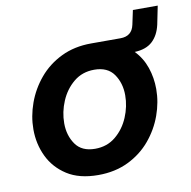

<svg xmlns="http://www.w3.org/2000/svg" viewBox="-75 -723 801 807"><g transform="rotate(-10 325.0 -319.0)"><path d="M281 10Q200 10 148 -23.5Q96 -57 70.5 -110.5Q45 -164 45 -226Q45 -282 65 -337.5Q85 -393 123.5 -439Q162 -485 218.5 -512.5Q275 -540 347 -540H472Q521 -540 531 -587L544 -648H650L634 -569Q624 -525 597 -500Q570 -475 521 -473Q553 -440 568 -396Q583 -352 583 -304Q583 -248 563 -192.5Q543 -137 504.5 -91Q466 -45 409.5 -17.5Q353 10 281 10ZM287 -101Q338 -101 374.5 -131Q411 -161 430.5 -207Q450 -253 450 -301Q450 -353 423.5 -391Q397 -429 340 -429Q289 -429 252.5 -399Q216 -369 196.5 -323Q177 -277 177 -229Q177 -177 203.5 -139Q230 -101 287 -101Z"/></g></svg>

Font: Be Vietnam Pro SemiBold
Style: Italic
Weight: 600
Italic angle: -12°
Designer: Lam Bao, Tony Le, Vietanh Nguyen
Foundry: Yellow Type Foundry
Version: Version 1.002; ttfautohint (v1.8.3)